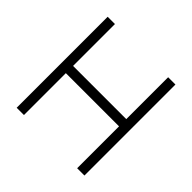

<svg xmlns="http://www.w3.org/2000/svg" viewBox="-183 -935 1119 1119"><g transform="rotate(45 376.5 -375.0)"><path d="M596.2 -750H656.2V0H596.2V-345.2H157.7V0H97.7V-750H157.7V-404.8H596.2Z"/></g></svg>

Font: Now Alt Light
Style: Regular
Weight: 300
Designer: Alfredo Marco Pradil
Foundry: Alfredo Marco Pradil
Version: Version 1.002;PS 001.002;hotconv 1.0.88;makeotf.lib2.5.64775